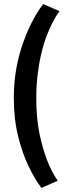

<svg xmlns="http://www.w3.org/2000/svg" viewBox="-20 -719 364 945"><path d="M184 206Q152.5 165 121.5 101Q90.5 37 69.2 -48Q48 -133 48 -237.5Q48 -367.5 85.5 -483.5Q127 -612.5 192.5 -699L273 -664Q239 -619.5 208.2 -538.8Q177.5 -458 163.5 -338.5Q158.5 -291.5 158.5 -237.5Q158.5 -137 174.5 -60Q205 85.5 264 170.5Z"/></svg>

Font: Lucymar Sans SemiBold
Style: Regular
Weight: 600
Foundry: The League of Moveable Type (original font) / Main changes by Cristiano Sobral with portions from Mirco Monsees
Version: Version 2.001;August 30, 2020;FontCreator 13.0.0.2681 64-bit